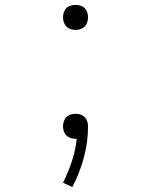

<svg xmlns="http://www.w3.org/2000/svg" viewBox="-20 -558 616 783"><path d="M288 -436Q302 -436 314.5 -442Q327 -448 333 -461Q339 -474 339 -487Q339 -501 333 -514Q327 -527 314.5 -532.5Q302 -538 288 -538Q274 -538 261.5 -532.5Q249 -527 243 -514Q237 -501 237 -487Q237 -474 243 -461Q249 -448 261.5 -442Q274 -436 288 -436ZM275 205Q305 147 322 84.5Q339 22 339 -43Q339 -57 333 -69.5Q327 -82 314.5 -88Q302 -94 288 -94Q274 -94 261.5 -88Q249 -82 243 -69.5Q237 -57 237 -43Q237 -29 243 -16.5Q249 -4 261.5 2Q274 8 288 8Q291 8 293 8Q288 55 273 100Q258 145 237 187Z"/></svg>

Font: Iosevka Sparkle Extralight
Style: Regular
Weight: 200
Designer: Belleve Invis
Foundry: Belleve Invis
Version: Version 4.5.0; ttfautohint (v1.8.3)